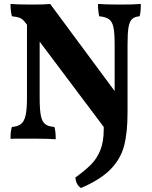

<svg xmlns="http://www.w3.org/2000/svg" viewBox="-20 -699 765 968"><path d="M690 -679Q690 -637 684 -617Q659 -615 646 -603Q633 -591 628 -561.5Q623 -532 623 -474V-131Q623 -30 605.5 36.5Q588 103 537 155Q486 207 388 249Q363 232 360 196Q411 159 440 129.5Q469 100 486 57.5Q503 15 503 -47V-59L180 -489V-204Q180 -146 186 -116Q192 -86 207.5 -73.5Q223 -61 254 -59Q261 -39 261 3Q218 0 149 0H89Q46 0 33 1Q33 -39 40 -59Q70 -61 86 -74Q102 -87 109 -117Q116 -147 116 -204V-574L106 -587Q95 -602 82 -608Q69 -614 40 -617Q33 -642 33 -679Q69 -676 140 -676Q210 -676 233 -679L558 -240V-474Q558 -532 552 -561Q546 -590 529.5 -602Q513 -614 480 -617Q474 -645 474 -679Q518 -676 589 -676Q653 -676 690 -679Z"/></svg>

Font: Vollkorn SC
Style: Bold
Weight: 700
Designer: Friedrich Althausen
Foundry: Friedrich Althausen
Version: Version 4.015